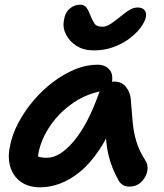

<svg xmlns="http://www.w3.org/2000/svg" viewBox="-20 -789 701 819"><path d="M152 10Q102 10 69.5 -13Q37 -36 24.5 -75.5Q12 -115 22 -163Q31 -213 57.5 -263.5Q84 -314 122 -359Q160 -404 205.5 -438.5Q251 -473 299.5 -493Q348 -513 395 -513Q428 -513 446 -493Q464 -473 457 -436Q454 -421 443.5 -412.5Q433 -404 418 -401Q351 -390 293.5 -351Q236 -312 197 -256.5Q158 -201 145 -141Q141 -120 141 -102.5Q141 -85 147 -58L102 -149Q122 -130 138 -123Q154 -116 180 -116Q235 -116 295 -187Q355 -258 403 -394Q411 -416 429 -428.5Q447 -441 468 -441Q499 -441 517.5 -418Q536 -395 538 -364Q542 -311 546 -267.5Q550 -224 562 -184.5Q574 -145 601 -103Q610 -89 609.5 -71Q609 -53 599.5 -35Q590 -17 573 -5Q556 7 532 7Q515 7 504 0Q493 -7 486 -19Q472 -44 461 -70.5Q450 -97 442.5 -128.5Q435 -160 432 -201.5Q429 -243 430 -298L478 -301Q445 -212 405 -152Q365 -92 321.5 -56.5Q278 -21 235 -5.5Q192 10 152 10ZM381 -574Q337 -574 307 -593Q277 -612 262 -641Q247 -670 252 -698Q256 -733 276 -751Q296 -769 322 -769Q340 -769 349.5 -755.5Q359 -742 366 -722Q373 -705 382 -690Q391 -675 417 -675Q429 -675 442 -681.5Q455 -688 467.5 -698Q480 -708 492 -717Q505 -728 517.5 -737Q530 -746 542 -751.5Q554 -757 568 -757Q588 -757 597 -745Q606 -733 602 -715Q597 -694 578.5 -669.5Q560 -645 530 -623Q500 -601 462 -587.5Q424 -574 381 -574Z"/></svg>

Font: Shantell Sans SemiBold
Style: Italic
Weight: 600
Italic angle: -11°
Designer: Stephen Nixon, Anya Danilova, Shantell Martin
Foundry: Arrow Type
Version: Version 1.011;[c5ecc13dd]